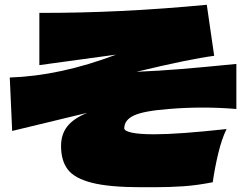

<svg xmlns="http://www.w3.org/2000/svg" viewBox="-20 -788 1040 805"><path d="M501 -250Q501 -239 532 -232Q563 -225 627 -225Q729 -225 930 -247Q910 -207 895 -144.5Q880 -82 872 -24Q807 -11 748.5 -7Q690 -3 624 -3H573Q439 -3 366 -21.5Q293 -40 264.5 -77Q236 -114 236 -176Q236 -225 262.5 -258.5Q289 -292 346 -315L31 -239L21 -463Q232 -470 467 -559L145 -515V-734Q482 -733 847 -768L878 -554Q777 -541 552 -487Q647 -491 739 -498.5Q831 -506 971 -520V-331Q901 -337 829 -337Q759 -337 687 -331Q583 -323 542 -304Q501 -285 501 -250Z"/></svg>

Font: Dela Gothic One
Style: Regular
Weight: 400
Designer: aratakana
Foundry: aratakana
Version: Version 1.004